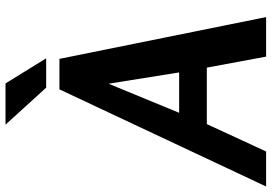

<svg xmlns="http://www.w3.org/2000/svg" viewBox="-216 -802 963 680"><g transform="rotate(-90 265.0 -461.5)"><path d="M397 -732 545 0H405L366 -210H166L69 0H-55L289 -732ZM309 -558 206 -308H349ZM310 -923 399 -779H295L164 -923Z"/></g></svg>

Font: Rosario
Style: Bold Italic
Weight: 700
Italic angle: -8.05°
Designer: Hector Gatti
Foundry: Omnibus Type
Version: Version 1.101; ttfautohint (v1.8.1.43-b0c9)